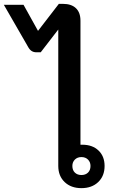

<svg xmlns="http://www.w3.org/2000/svg" viewBox="-117 -966 585 995"><path d="M425 -106Q425 -54 392 -22.5Q359 9 305 9Q251 9 218 -22.5Q185 -54 185 -106V-813L94 -695H72Q57 -695 46.5 -702Q36 -709 28 -724L-97 -941H5L80 -806L188 -946H209Q253 -946 276.5 -923.5Q300 -901 300 -859V-216H310Q362 -216 393.5 -186Q425 -156 425 -106ZM352 -106Q352 -126 339 -139Q326 -152 305 -152Q284 -152 271 -139Q258 -126 258 -106Q258 -84 271 -71.5Q284 -59 305 -59Q326 -59 339 -71.5Q352 -84 352 -106Z"/></svg>

Font: Bai Jamjuree SemiBold
Style: Regular
Weight: 600
Version: Version 1.000; ttfautohint (v1.6)